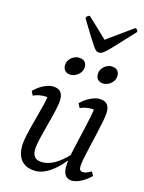

<svg xmlns="http://www.w3.org/2000/svg" viewBox="-132 -966 791 1056"><g transform="rotate(15 263.5 -438.5)"><path d="M177 12Q140 12 116.5 -2Q93 -16 81.5 -41Q70 -66 70 -98Q70 -127 80 -171.5Q90 -216 103.5 -264.5Q117 -313 127 -354.5Q137 -396 137 -420L150 -392Q145 -395 137 -396.5Q129 -398 118 -398Q103 -398 87 -395Q71 -392 55 -384L43 -408Q69 -434 97.5 -448Q126 -462 148 -462Q179 -462 193 -447Q207 -432 207 -403Q207 -379 197.5 -338Q188 -297 175.5 -251Q163 -205 153.5 -164.5Q144 -124 144 -100Q144 -72 157.5 -58Q171 -44 200 -44Q235 -44 270.5 -64.5Q306 -85 343 -124L357 -87H332Q295 -41 255 -14.5Q215 12 177 12ZM384 12Q359 12 346 -5Q333 -22 333 -54Q333 -76 339.5 -112Q346 -148 356 -191Q366 -234 376 -277.5Q386 -321 393.5 -358.5Q401 -396 402 -420L416 -392Q411 -395 403 -396.5Q395 -398 383 -398Q369 -398 353 -395Q337 -392 322 -385L309 -409Q334 -434 363 -448Q392 -462 414 -462Q444 -462 458 -447Q472 -432 472 -403Q472 -384 465.5 -350.5Q459 -317 450 -277Q441 -237 431.5 -197Q422 -157 415.5 -124.5Q409 -92 409 -74Q409 -49 431 -49Q441 -49 452.5 -53.5Q464 -58 477 -66L490 -43Q473 -26 454 -13.5Q435 -1 417 5.5Q399 12 384 12ZM414 -549Q392 -549 381 -560.5Q370 -572 370 -590Q370 -609 380 -623Q390 -637 404 -644.5Q418 -652 430 -652Q453 -652 465 -641Q477 -630 477 -611Q477 -592 467 -578Q457 -564 442.5 -556.5Q428 -549 414 -549ZM227 -549Q206 -549 194.5 -560.5Q183 -572 183 -591Q183 -609 193 -623Q203 -637 217.5 -644.5Q232 -652 244 -652Q267 -652 279 -641Q291 -630 291 -611Q291 -593 281 -579Q271 -565 256 -557Q241 -549 227 -549ZM346 -707Q338 -707 331 -711Q324 -715 313 -730.5Q302 -746 281 -779.5Q260 -813 225 -871Q225 -878 232 -883.5Q239 -889 245 -889Q276 -861 300 -837.5Q324 -814 339.5 -800Q355 -786 357 -783Q366 -790 385 -803.5Q404 -817 426 -833Q448 -849 469 -864Q490 -879 504 -889Q510 -889 514.5 -883.5Q519 -878 519 -871Q465 -813 434 -779.5Q403 -746 386.5 -730.5Q370 -715 362 -711Q354 -707 346 -707Z"/></g></svg>

Font: Petrona
Style: Italic
Weight: 400
Italic angle: -9°
Designer: Ringo R. Seeber
Foundry: Ringo R. Seeber
Version: Version 2.001; ttfautohint (v1.8.3)